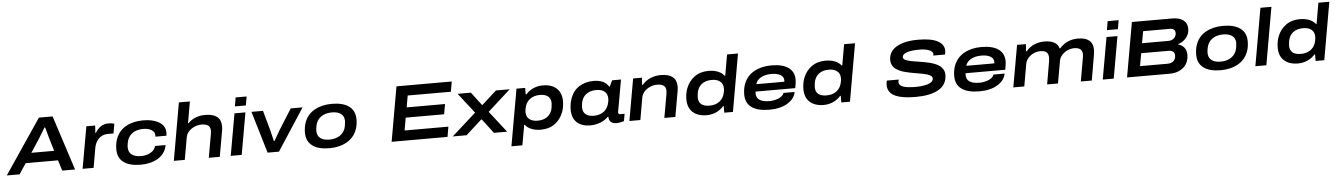

<svg xmlns="http://www.w3.org/2000/svg" viewBox="-51 -1472 16759 2406"><g transform="rotate(-5 8329.0 -268.5)"><path d="M-21 0 442.9 -687H615.2L837.9 0H676.8L634.8 -132.8H228L140.1 0ZM310.1 -255.9H597.2L546.9 -423.8Q543.5 -435.1 534.4 -469.2Q525.4 -503.4 518.3 -529.5Q511.2 -555.7 509.8 -557.1H501Q446.8 -464.4 419.9 -422.9Z M932.6 0 1025.9 -526.9H1136.7L1130.9 -434.1H1138.7Q1162.1 -479.5 1205.3 -509.3Q1248.5 -539.1 1302.7 -539.1Q1346.7 -539.1 1377.9 -528.8L1356.9 -408.2H1287.6Q1249.5 -408.2 1218 -394.5Q1186.5 -380.9 1166 -357.9Q1145.5 -335 1132.8 -307.9Q1120.1 -280.8 1114.7 -251L1070.8 0Z M1664.6 12.2Q1523.9 12.2 1449.2 -43Q1374.5 -98.1 1374.5 -206.1Q1374.5 -286.1 1400.4 -348.1Q1438.5 -441.9 1527.6 -490.5Q1616.7 -539.1 1741.7 -539.1Q1865.7 -539.1 1942.1 -492.2Q2018.6 -445.3 2018.6 -358.9Q2018.6 -341.8 2015.6 -321.8H1876.5Q1877.4 -326.7 1877.4 -337.9Q1877.4 -382.3 1836.2 -407.2Q1794.9 -432.1 1732.4 -432.1Q1647.5 -432.1 1592.5 -391.1Q1537.6 -350.1 1524.4 -273.9Q1518.6 -237.8 1518.6 -219.2Q1518.6 -158.7 1559.8 -127Q1601.1 -95.2 1678.7 -95.2Q1745.6 -95.2 1798.6 -125.7Q1851.6 -156.2 1860.4 -206.1H1994.6Q1985.4 -152.3 1955.6 -110.1Q1925.8 -67.9 1881.1 -41.5Q1836.4 -15.1 1781.5 -1.5Q1726.6 12.2 1664.6 12.2Z M2080.1 0 2207 -724.1H2345.2L2298.3 -454.1H2305.2Q2388.7 -539.1 2520 -539.1Q2720.2 -539.1 2720.2 -378.9Q2720.2 -350.6 2714.4 -317.9L2658.2 0H2520L2573.2 -301.8Q2576.2 -320.3 2576.2 -334Q2576.2 -381.3 2547.6 -402.1Q2519 -422.9 2465.3 -422.9Q2395.5 -422.9 2336.9 -382.6Q2278.3 -342.3 2267.1 -279.8L2218.3 0Z M2901.9 -612.8 2920.9 -724.1H3059.1L3040 -612.8ZM2795.9 0 2889.2 -526.9H3026.9L2934.1 0Z M3259.8 0 3102.5 -526.9H3247.6L3318.8 -271Q3327.6 -240.2 3350.6 -138.2H3358.9Q3421.4 -249 3435.5 -271L3596.7 -526.9H3745.6L3402.8 0Z M4037.6 12.2Q3897.9 12.2 3822.8 -43.7Q3747.6 -99.6 3747.6 -208Q3747.6 -282.7 3770.5 -341.8Q3807.1 -438 3897.7 -488.5Q3988.3 -539.1 4114.7 -539.1Q4254.4 -539.1 4330.1 -483.2Q4405.8 -427.2 4405.8 -318.8Q4405.8 -247.1 4384.8 -191.9Q4348.6 -92.8 4256.6 -40.3Q4164.6 12.2 4037.6 12.2ZM4046.4 -95.2Q4130.4 -95.2 4186.5 -136.7Q4242.7 -178.2 4254.4 -253.9Q4260.7 -296.9 4260.7 -310.1Q4260.7 -369.6 4220.2 -400.9Q4179.7 -432.1 4105.5 -432.1Q4020.5 -432.1 3965.3 -391.1Q3910.2 -350.1 3897.5 -273.9Q3891.6 -240.7 3891.6 -219.2Q3891.6 -158.7 3931.6 -127Q3971.7 -95.2 4046.4 -95.2Z M4819.8 0 4940.9 -687H5636.2L5614.3 -560.1H5070.8L5044.9 -413.1H5527.8L5504.9 -286.1H5022L4994.1 -127H5544.9L5522.9 0Z M5588.9 0 5893.6 -272.9 5695.8 -526.9H5862.8L5987.8 -361.8H5995.6L6177.7 -526.9H6351.6L6064 -268.1L6272.9 0H6106.9L5969.7 -180.2H5961.9L5762.7 0Z M6310.5 187 6436.5 -526.9H6545.4V-443.8H6553.2Q6594.7 -491.7 6651.1 -515.4Q6707.5 -539.1 6766.6 -539.1Q6877.9 -539.1 6940.7 -481.9Q7003.4 -424.8 7003.4 -319.8Q7003.4 -244.1 6978.5 -180.2Q6945.3 -93.8 6873.3 -40.8Q6801.3 12.2 6697.3 12.2Q6631.3 12.2 6579.8 -8.3Q6528.3 -28.8 6500.5 -66.9H6493.2L6448.2 187ZM6666.5 -104Q6745.1 -104 6794.2 -143.6Q6843.3 -183.1 6854.5 -255.9Q6859.4 -290.5 6859.4 -307.1Q6859.4 -363.8 6824.5 -393.3Q6789.6 -422.9 6720.2 -422.9Q6643.1 -422.9 6592.3 -382.6Q6541.5 -342.3 6528.3 -268.1Q6523.4 -243.2 6523.4 -225.1Q6523.4 -167 6561 -135.5Q6598.6 -104 6666.5 -104Z M7318.8 12.2Q7211.9 12.2 7150.9 -43.7Q7089.8 -99.6 7089.8 -203.1Q7089.8 -281.2 7116.7 -353Q7150.9 -444.3 7227.8 -491.7Q7304.7 -539.1 7405.8 -539.1Q7543 -539.1 7595.7 -452.1H7604L7639.6 -526.9H7751L7728 -397Q7716.8 -334 7707.3 -280.3Q7697.8 -226.6 7692.9 -199.7Q7688 -172.9 7684.3 -153.3Q7680.7 -133.8 7679.7 -127.4Q7678.7 -121.1 7678.7 -120.1Q7678.7 -95.2 7708 -95.2H7758.8L7742.7 -4.9Q7693.4 12.2 7645 12.2Q7585.9 12.2 7564 -26.9Q7552.7 -48.3 7552.7 -75.2H7543.9Q7503.4 -33.2 7443.8 -10.5Q7384.3 12.2 7318.8 12.2ZM7372.1 -104Q7450.7 -104 7502 -144.5Q7553.2 -185.1 7566.9 -259.8Q7571.8 -284.7 7571.8 -303.2Q7571.8 -361.3 7534.7 -392.1Q7497.6 -422.9 7429.7 -422.9Q7352.1 -422.9 7301.3 -383.3Q7250.5 -343.8 7238.8 -271Q7233.9 -237.3 7233.9 -221.2Q7233.9 -165 7270 -134.5Q7306.2 -104 7372.1 -104Z M7810.5 0 7903.8 -526.9H8014.6L8008.8 -437H8017.6Q8064.9 -491.2 8126 -515.1Q8187 -539.1 8250.5 -539.1Q8450.7 -539.1 8450.7 -378.9Q8450.7 -350.6 8444.8 -317.9L8388.7 0H8250.5L8303.7 -301.8Q8306.6 -320.3 8306.6 -335Q8306.6 -381.8 8278.6 -402.3Q8250.5 -422.9 8196.8 -422.9Q8151.9 -422.9 8109.4 -405.3Q8066.9 -387.7 8035.9 -354.5Q8004.9 -321.3 7997.6 -279.8L7948.7 0Z M8783.7 12.2Q8671.9 12.2 8608.6 -44.9Q8545.4 -102.1 8545.4 -207Q8545.4 -283.2 8570.3 -347.2Q8603.5 -433.6 8675.8 -486.3Q8748 -539.1 8852.5 -539.1Q8918.5 -539.1 8970 -518.6Q9021.5 -498 9049.3 -460H9056.6L9102.5 -724.1H9240.2L9113.3 0H9004.4V-83H8996.6Q8955.1 -35.2 8898.9 -11.5Q8842.8 12.2 8783.7 12.2ZM8829.6 -104Q8906.7 -104 8957.5 -144.3Q9008.3 -184.6 9021.5 -258.8Q9026.4 -283.7 9026.4 -301.8Q9026.4 -359.9 8988.8 -391.4Q8951.2 -422.9 8883.3 -422.9Q8803.7 -422.9 8754.6 -383.3Q8705.6 -343.8 8694.3 -271Q8689.5 -236.3 8689.5 -220.2Q8689.5 -104 8829.6 -104Z M9569.8 12.2Q9427.2 12.2 9350.1 -42Q9272.9 -96.2 9272.9 -205.1Q9272.9 -279.3 9296.9 -340.8Q9335 -437.5 9426.3 -488.3Q9517.6 -539.1 9642.1 -539.1Q9784.7 -539.1 9857.9 -486.1Q9931.2 -433.1 9931.2 -334Q9931.2 -301.8 9917 -229H9418Q9416 -213.4 9416 -207Q9416 -95.2 9583 -95.2Q9606.9 -95.2 9634 -100.1Q9661.1 -105 9688.7 -114.7Q9716.3 -124.5 9737.3 -142.1Q9758.3 -159.7 9765.1 -182.1H9904.8Q9890.1 -96.7 9800.3 -42.2Q9710.4 12.2 9569.8 12.2ZM9435.1 -320.8H9788.1Q9789.1 -326.7 9789.1 -337.9Q9789.1 -384.8 9746.3 -408.4Q9703.6 -432.1 9634.8 -432.1Q9556.6 -432.1 9503.7 -403.1Q9450.7 -374 9435.1 -320.8Z M10255.9 12.2Q10144 12.2 10080.8 -44.9Q10017.6 -102.1 10017.6 -207Q10017.6 -283.2 10042.5 -347.2Q10075.7 -433.6 10147.9 -486.3Q10220.2 -539.1 10324.7 -539.1Q10390.6 -539.1 10442.1 -518.6Q10493.7 -498 10521.5 -460H10528.8L10574.7 -724.1H10712.4L10585.4 0H10476.6V-83H10468.8Q10427.2 -35.2 10371.1 -11.5Q10314.9 12.2 10255.9 12.2ZM10301.8 -104Q10378.9 -104 10429.7 -144.3Q10480.5 -184.6 10493.7 -258.8Q10498.5 -283.7 10498.5 -301.8Q10498.5 -359.9 10460.9 -391.4Q10423.3 -422.9 10355.5 -422.9Q10275.9 -422.9 10226.8 -383.3Q10177.7 -343.8 10166.5 -271Q10161.6 -236.3 10161.6 -220.2Q10161.6 -104 10301.8 -104Z M11419.9 12.2Q11355.5 12.2 11304.4 7.6Q11253.4 2.9 11206.5 -9.5Q11159.7 -22 11128.7 -41.7Q11097.7 -61.5 11079.3 -93.5Q11061 -125.5 11061 -168Q11061 -199.2 11068.8 -223.1H11218.8Q11211.9 -205.1 11211.9 -189.9Q11211.9 -112.8 11418.9 -112.8Q11459.5 -112.8 11496.6 -116.9Q11533.7 -121.1 11568.1 -130.4Q11602.5 -139.6 11623.3 -157.2Q11644 -174.8 11644 -199.2Q11644 -208.5 11640.1 -216.6Q11636.2 -224.6 11627.7 -231.2Q11619.1 -237.8 11609.9 -243.2Q11600.6 -248.5 11585.2 -253.2Q11569.8 -257.8 11557.4 -261.2Q11544.9 -264.6 11524.9 -268.6Q11504.9 -272.5 11491.2 -274.9Q11477.5 -277.3 11455.3 -281Q11433.1 -284.7 11419.9 -287.1Q11383.8 -293.9 11360.4 -298.6Q11336.9 -303.2 11303.5 -312Q11270 -320.8 11248.8 -329.8Q11227.5 -338.9 11203.4 -353.3Q11179.2 -367.7 11165.3 -384.3Q11151.4 -400.9 11142.1 -423.8Q11132.8 -446.8 11132.8 -474.1Q11132.8 -581.5 11230.5 -640.4Q11328.1 -699.2 11502.9 -699.2Q11666.5 -699.2 11748.3 -655.5Q11830.1 -611.8 11830.1 -533.2Q11830.1 -516.1 11823.7 -484.9H11675.8Q11679.2 -498 11679.2 -503.9Q11679.2 -534.7 11631.6 -554.4Q11584 -574.2 11509.8 -574.2Q11400.9 -574.2 11346.9 -553.2Q11293 -532.2 11293 -499Q11293 -487.3 11300 -478Q11307.1 -468.8 11322 -461.9Q11336.9 -455.1 11353.3 -449.7Q11369.6 -444.3 11395.5 -439.5Q11421.4 -434.6 11442.6 -431.4Q11463.9 -428.2 11495.8 -423.1Q11527.8 -418 11549.8 -414.1Q11593.3 -406.2 11626.2 -397.9Q11659.2 -389.6 11694.8 -374.8Q11730.5 -359.9 11753.4 -341.3Q11776.4 -322.8 11791.3 -294.7Q11806.2 -266.6 11806.2 -231.9Q11806.2 -167 11775.9 -118.7Q11745.6 -70.3 11691.4 -42.2Q11637.2 -14.2 11569.6 -1Q11502 12.2 11419.9 12.2Z M12211.4 12.2Q12068.8 12.2 11991.7 -42Q11914.6 -96.2 11914.6 -205.1Q11914.6 -279.3 11938.5 -340.8Q11976.6 -437.5 12067.9 -488.3Q12159.2 -539.1 12283.7 -539.1Q12426.3 -539.1 12499.5 -486.1Q12572.8 -433.1 12572.8 -334Q12572.8 -301.8 12558.6 -229H12059.6Q12057.6 -213.4 12057.6 -207Q12057.6 -95.2 12224.6 -95.2Q12248.5 -95.2 12275.6 -100.1Q12302.7 -105 12330.3 -114.7Q12357.9 -124.5 12378.9 -142.1Q12399.9 -159.7 12406.7 -182.1H12546.4Q12531.7 -96.7 12441.9 -42.2Q12352.1 12.2 12211.4 12.2ZM12076.7 -320.8H12429.7Q12430.7 -326.7 12430.7 -337.9Q12430.7 -384.8 12387.9 -408.4Q12345.2 -432.1 12276.4 -432.1Q12198.2 -432.1 12145.3 -403.1Q12092.3 -374 12076.7 -320.8Z M12640.1 0 12733.4 -526.9H12844.2L12838.4 -437H12847.2Q12893.1 -490.7 12952.6 -514.9Q13012.2 -539.1 13074.2 -539.1Q13233.9 -539.1 13260.3 -437H13269Q13358.9 -539.1 13499 -539.1Q13688.5 -539.1 13688.5 -380.9Q13688.5 -355 13682.1 -317.9L13627.4 0H13489.3L13542 -301.8Q13545.4 -323.2 13545.4 -335.9Q13545.4 -422.9 13443.4 -422.9Q13400.4 -422.9 13359.6 -405.3Q13318.8 -387.7 13288.8 -354.5Q13258.8 -321.3 13251.5 -279.8L13202.1 0H13065.4L13116.2 -293.9Q13119.1 -314 13119.1 -331.1Q13119.1 -379.9 13093.5 -401.4Q13067.9 -422.9 13018.1 -422.9Q12975.1 -422.9 12934.6 -405.3Q12894 -387.7 12864.3 -354.5Q12834.5 -321.3 12827.1 -279.8L12778.3 0Z M13871.1 -612.8 13890.1 -724.1H14028.3L14009.3 -612.8ZM13765.1 0 13858.4 -526.9H13996.1L13903.3 0Z M14070.8 0 14191.9 -687H14703.1Q14788.1 -687 14838.1 -649.4Q14888.2 -611.8 14888.2 -541Q14888.2 -475.6 14846.7 -426.3Q14805.2 -377 14744.1 -359.9V-356Q14792.5 -344.2 14820.8 -307.9Q14849.1 -271.5 14849.1 -216.8Q14849.1 -173.3 14835.7 -137.2Q14822.3 -101.1 14799.6 -75.9Q14776.9 -50.8 14746.3 -33.4Q14715.8 -16.1 14681.9 -8.1Q14647.9 0 14611.8 0ZM14294.9 -411.1H14625Q14671.4 -411.1 14698.7 -437.5Q14726.1 -463.9 14726.1 -502Q14726.1 -530.8 14708.3 -545.4Q14690.4 -560.1 14658.2 -560.1H14321.8ZM14245.1 -127H14593.3Q14637.2 -127 14666 -151.9Q14694.8 -176.8 14694.8 -225.1Q14694.8 -253.9 14675.3 -270.5Q14655.8 -287.1 14616.2 -287.1H14273.9Z M15248.5 12.2Q15108.9 12.2 15033.7 -43.7Q14958.5 -99.6 14958.5 -208Q14958.5 -282.7 14981.4 -341.8Q15018.1 -438 15108.6 -488.5Q15199.2 -539.1 15325.7 -539.1Q15465.3 -539.1 15541 -483.2Q15616.7 -427.2 15616.7 -318.8Q15616.7 -247.1 15595.7 -191.9Q15559.6 -92.8 15467.5 -40.3Q15375.5 12.2 15248.5 12.2ZM15257.3 -95.2Q15341.3 -95.2 15397.5 -136.7Q15453.6 -178.2 15465.3 -253.9Q15471.7 -296.9 15471.7 -310.1Q15471.7 -369.6 15431.2 -400.9Q15390.6 -432.1 15316.4 -432.1Q15231.4 -432.1 15176.3 -391.1Q15121.1 -350.1 15108.4 -273.9Q15102.5 -240.7 15102.5 -219.2Q15102.5 -158.7 15142.6 -127Q15182.6 -95.2 15257.3 -95.2Z M15685.1 0 15812 -724.1H15950.2L15823.2 0Z M16222.2 12.2Q16110.4 12.2 16047.1 -44.9Q15983.9 -102.1 15983.9 -207Q15983.9 -283.2 16008.8 -347.2Q16042 -433.6 16114.3 -486.3Q16186.5 -539.1 16291 -539.1Q16356.9 -539.1 16408.4 -518.6Q16460 -498 16487.8 -460H16495.1L16541 -724.1H16678.7L16551.8 0H16442.9V-83H16435.1Q16393.6 -35.2 16337.4 -11.5Q16281.2 12.2 16222.2 12.2ZM16268.1 -104Q16345.2 -104 16396 -144.3Q16446.8 -184.6 16460 -258.8Q16464.8 -283.7 16464.8 -301.8Q16464.8 -359.9 16427.2 -391.4Q16389.6 -422.9 16321.8 -422.9Q16242.2 -422.9 16193.1 -383.3Q16144 -343.8 16132.8 -271Q16127.9 -236.3 16127.9 -220.2Q16127.9 -104 16268.1 -104Z"/></g></svg>

Font: Archivo Expanded SemiBold
Style: Italic
Weight: 600
Width: 7
Italic angle: -10°
Designer: Hector Gatti
Foundry: Omnibus-Type
Version: Version 2.001